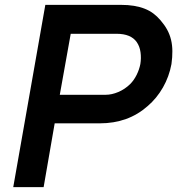

<svg xmlns="http://www.w3.org/2000/svg" viewBox="-20 -770 729 790"><path d="M685.5 -506.5Q676 -455 650.5 -410.2Q625 -365.5 587.5 -333.5Q507.5 -262.5 390.5 -262.5H205L159.5 0H34.5L166.5 -750H477Q507 -750 531.2 -746Q555.5 -742 575.2 -734.2Q595 -726.5 611 -714.5Q627 -702.5 640.5 -686.5Q657 -667.5 667.8 -647.8Q678.5 -628 683.8 -606.2Q689 -584.5 689.2 -559.8Q689.5 -535 685.5 -506.5ZM557.5 -506.5Q561.5 -531 558.2 -555Q555 -579 542.5 -597Q518.5 -631 459.5 -631H271L226 -380H414.5Q440 -380 467 -391.5Q494 -403 515.5 -424Q531 -439.5 542 -461.5Q553 -483.5 557.5 -506.5Z"/></svg>

Font: Russisch Sans
Style: Bold Italic
Weight: 700
Italic angle: -10°
Designer: Michael Sharanda (font) & Cristiano Sobral (main changes)
Foundry: Michael Sharanda
Version: Version 2.00;September 8, 2020;FontCreator 13.0.0.2681 64-bi